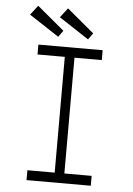

<svg xmlns="http://www.w3.org/2000/svg" viewBox="-60 -943 682 988"><g transform="rotate(5 281.0 -449.5)"><path d="M115 0V-51H256V-649H115V-700H447V-649H306V-51H447V0ZM367 -749 213 -850 251 -899 391 -782ZM213 -749 59 -850 97 -899 237 -782Z"/></g></svg>

Font: Lexend Exa ExtraLight
Style: Regular
Weight: 250
Designer: Bonnie Shaver-Troup, Thomas Jockin
Foundry: Lexend
Version: Version 1.007